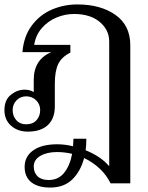

<svg xmlns="http://www.w3.org/2000/svg" viewBox="-20 -583 669 865"><path d="M567 -379V243H478Q461 207 430 177.5Q399 148 359 129Q343 189 305.5 225.5Q268 262 206 262Q151 262 121 238Q91 214 91 169Q91 122 129.5 94.5Q168 67 238 67Q273 67 309 76Q311 52 311 42H369Q369 69 366 94Q435 122 472 166V-396Q472 -448 429.5 -484Q387 -520 313 -520Q273 -520 234.5 -504Q196 -488 168.5 -456.5Q141 -425 134 -381H297V-346Q257 -326 242 -294Q227 -262 227 -206V-103Q227 -49 195.5 -19.5Q164 10 105 10Q60 10 30 -16.5Q0 -43 0 -87Q0 -133 29 -156Q58 -179 90 -179Q116 -179 132 -168V-223Q132 -315 211 -348H81Q87 -420 123.5 -468.5Q160 -517 214 -540Q268 -563 329 -563Q433 -563 500 -516Q567 -469 567 -379ZM161 -87Q161 -113 143 -131Q125 -149 98 -149Q72 -149 54.5 -131Q37 -113 37 -87Q37 -60 53.5 -41.5Q70 -23 98 -23Q128 -23 144.5 -41.5Q161 -60 161 -87ZM305 110Q270 102 237 102Q191 102 161.5 119.5Q132 137 132 167Q132 195 149.5 211.5Q167 228 199 228Q243 228 269 195.5Q295 163 305 110Z"/></svg>

Font: TavirajRegular
Style: Regular
Weight: 400
Designer: Katatrad Team
Foundry: CadsonDemak
Version: Version 1.000